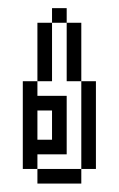

<svg xmlns="http://www.w3.org/2000/svg" viewBox="-20 -377 290 469"><path d="M178.6 -178.6V35.7H214.3V-178.6ZM178.6 -178.6V-321.4H142.9V-178.6ZM178.6 35.7H71.4V71.4H178.6ZM71.4 35.7V0H142.9V-142.9H71.4V-178.6H35.7V35.7ZM71.4 -321.4V-178.6H107.1V-321.4ZM107.1 -107.1V-35.7H71.4V-107.1ZM142.9 -321.4V-357.1H107.1V-321.4Z"/></svg>

Font: Gossip Icons Low Pixel
Style: Regular
Weight: 500
Designer: Deborah Khodanovich
Version: Version 1.001;Glyphs 3.3.1 (3343)